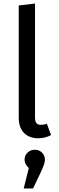

<svg xmlns="http://www.w3.org/2000/svg" viewBox="-20 -770 334 1086"><path d="M86 -104V-739L178 -750V-106Q178 -85 185.5 -74.5Q193 -64 211 -64Q230 -64 245 -70L269 -6Q236 12 196 12Q145 12 115.5 -18.5Q86 -49 86 -104ZM234 133Q234 146 228.5 162Q223 178 208 210L167 296H114L143 180Q119 159 119 133Q119 109 136 93Q153 77 177 77Q201 77 217.5 93Q234 109 234 133Z"/></svg>

Font: FiraGOUPP
Style: Medium
Weight: 400
Designer: bBox Type
Foundry: bBox Type GmbH
Version: Version 1.001